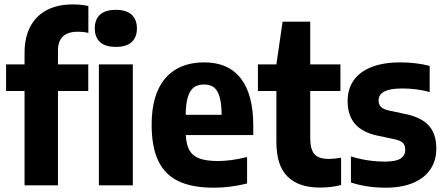

<svg xmlns="http://www.w3.org/2000/svg" viewBox="-20 -838 2012 868"><path d="M308.5 -818Q351.5 -818 379.5 -810.5V-689Q360 -694.5 331.5 -694.5Q242 -694.5 242 -609V-547H379V-426.5H242V0H91V-426.5H7.5V-547H91V-599Q91 -667.5 116.5 -716.8Q142 -766 190.8 -792Q239.5 -818 308.5 -818ZM408.5 -709.5Q408.5 -750 432.2 -771.8Q456 -793.5 504 -793.5Q551.5 -793.5 575.2 -771.5Q599 -749.5 599 -709.5Q599 -669.5 575.2 -647.8Q551.5 -626 504 -626Q456 -626 432.2 -647.8Q408.5 -669.5 408.5 -709.5ZM427 0V-547H580.5V0Z M1125 -227.5H820Q822 -183 836.8 -157.8Q851.5 -132.5 882.5 -121.2Q913.5 -110 966.5 -110Q1022.5 -110 1097 -128V-8.5Q1056 1.5 1019.8 6Q983.5 10.5 946.5 10.5Q848.5 10.5 786.8 -19Q725 -48.5 695.2 -111.5Q665.5 -174.5 665.5 -275Q665.5 -411.5 727.2 -483.8Q789 -556 903.5 -556Q1012.5 -556 1068.8 -483.2Q1125 -410.5 1125 -270.5ZM819.5 -319H982Q981.5 -371 972.5 -401Q963.5 -431 946.5 -443.5Q929.5 -456 902.5 -456Q875 -456 857.2 -443.5Q839.5 -431 829.8 -401Q820 -371 819.5 -319Z M1522 -125V-1.5Q1501.5 4 1476.2 7Q1451 10 1427 10Q1330 10 1279.8 -39.8Q1229.5 -89.5 1229.5 -196V-426.5H1146V-547H1229.5L1257.5 -740H1382.5V-547H1519V-426.5H1382.5V-216Q1382.5 -179.5 1391 -158.5Q1399.5 -137.5 1418 -128.5Q1436.5 -119.5 1467.5 -119.5Q1488 -119.5 1522 -125Z M1566.5 -13V-131Q1640 -107.5 1722 -107.5Q1769.5 -107.5 1790.8 -121.2Q1812 -135 1812 -161Q1812 -181 1801.5 -191.8Q1791 -202.5 1766 -208L1686 -225Q1618 -239.5 1584.8 -278Q1551.5 -316.5 1551.5 -382Q1551.5 -434.5 1578.2 -473.8Q1605 -513 1658.5 -534.5Q1712 -556 1790 -556Q1861 -556 1922.5 -540V-422Q1864.5 -438 1797 -438Q1691.5 -438 1691.5 -383.5Q1691.5 -365.5 1702.2 -354.8Q1713 -344 1737.5 -338.5L1817.5 -321.5Q1886 -306.5 1919.2 -269.5Q1952.5 -232.5 1952.5 -165.5Q1952.5 -111.5 1925.2 -71.8Q1898 -32 1846.8 -10.8Q1795.5 10.5 1724.5 10.5Q1637.5 10.5 1566.5 -13Z"/></svg>

Font: Encode Sans Semi Condensed
Style: Bold
Weight: 700
Width: 4
Designer: Multiple Designers
Foundry: Impallari Type
Version: Version 2.000